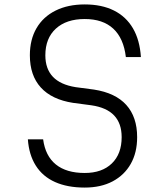

<svg xmlns="http://www.w3.org/2000/svg" viewBox="-20 -834 740 868"><path d="M175 -204Q185 -129 232.5 -90.5Q280 -52 363 -52Q441 -52 485.5 -95Q530 -138 530 -214Q530 -276 496 -312Q462 -348 393 -358L310 -369Q214 -384 164.5 -438.5Q115 -493 115 -584Q115 -655 145 -706.5Q175 -758 231 -786Q287 -814 363 -814Q440 -814 495 -786.5Q550 -759 581 -706Q612 -653 617 -576H549Q539 -661 492 -704.5Q445 -748 363 -748Q280 -748 232.5 -704.5Q185 -661 185 -584Q185 -523 219 -487Q253 -451 322 -440L405 -429Q502 -414 551 -359.5Q600 -305 600 -214Q600 -144 571 -93Q542 -42 489 -14Q436 14 363 14Q285 14 229 -11Q173 -36 142 -85Q111 -134 106 -204Z"/></svg>

Font: Martian Mono SemiExpanded ExtraLight
Style: Regular
Weight: 250
Monospace: yes
Version: Version 0.930